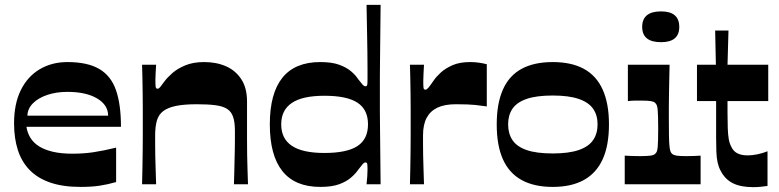

<svg xmlns="http://www.w3.org/2000/svg" viewBox="-20 -760 3212 792"><path d="M312 11Q239 11 187 -7Q135 -25 102 -59Q69 -93 53.5 -141.5Q38 -190 38 -251Q38 -332 66 -388.5Q94 -445 144 -474.5Q194 -504 258 -504Q341 -504 389.5 -475.5Q438 -447 458.5 -388Q479 -329 479 -237H89Q93 -212 105.5 -191.5Q118 -171 141 -156.5Q164 -142 198 -134Q232 -126 279 -126Q324 -126 365 -132Q406 -138 459 -151V-9Q424 1 391 6Q358 11 312 11ZM426 -283Q426 -327 380.5 -354Q335 -381 258 -381Q212 -381 175 -368.5Q138 -356 116 -334Q94 -312 93 -283Z M566 0Q567 -33 567.5 -66Q568 -99 568.5 -132Q569 -165 569 -195.5Q569 -226 569 -253Q569 -280 569 -311.5Q569 -343 568.5 -375Q568 -407 567.5 -437.5Q567 -468 566 -493H624Q623 -475 622 -458.5Q621 -442 621 -431Q621 -411 622 -402.5Q623 -394 630 -394Q635 -394 640.5 -400.5Q646 -407 659 -425Q670 -440 691 -458.5Q712 -477 744.5 -490.5Q777 -504 822 -504Q873 -504 912.5 -486.5Q952 -469 975.5 -433Q999 -397 999 -341Q999 -295 999 -255.5Q999 -216 999 -182.5Q999 -149 999.5 -119Q1000 -89 1001 -60Q1002 -31 1003 0H945Q946 -28 946.5 -52Q947 -76 947.5 -98Q948 -120 948.5 -140Q949 -160 949 -180Q949 -200 949 -221Q949 -256 941.5 -278Q934 -300 916.5 -311Q899 -322 868.5 -326Q838 -330 792 -330Q739 -330 705.5 -323Q672 -316 653 -301.5Q634 -287 627 -262Q620 -237 620 -202Q620 -184 620 -163Q620 -142 620.5 -117Q621 -92 622 -63Q623 -34 624 0Z M1301 11Q1197 11 1145 -54Q1093 -119 1093 -247Q1093 -375 1145 -439.5Q1197 -504 1301 -504Q1349 -504 1379 -493Q1409 -482 1428 -466Q1447 -450 1457 -434Q1470 -417 1476 -410.5Q1482 -404 1487 -404Q1494 -404 1495 -411Q1496 -418 1496 -433Q1496 -449 1496 -476.5Q1496 -504 1495.5 -544Q1495 -584 1494 -633Q1493 -682 1492 -740H1550Q1549 -654 1548.5 -596.5Q1548 -539 1547.5 -502Q1547 -465 1547 -442Q1547 -419 1547 -403Q1547 -387 1547 -371Q1547 -355 1547 -339Q1547 -323 1547 -299.5Q1547 -276 1547.5 -238.5Q1548 -201 1548.5 -143.5Q1549 -86 1550 0H1492Q1494 -17 1495 -33Q1496 -49 1496 -60Q1496 -76 1495 -83Q1494 -90 1487 -90Q1482 -90 1476 -83Q1470 -76 1457 -59Q1447 -44 1428 -27.5Q1409 -11 1379 0Q1349 11 1301 11ZM1318 -129Q1411 -129 1454.5 -157.5Q1498 -186 1498 -247Q1498 -308 1454.5 -336.5Q1411 -365 1318 -365Q1228 -365 1184 -335.5Q1140 -306 1140 -247Q1140 -188 1184 -158.5Q1228 -129 1318 -129Z M1671 0Q1672 -33 1672.5 -66Q1673 -99 1673.5 -132Q1674 -165 1674 -195.5Q1674 -226 1674 -253Q1674 -280 1674 -311Q1674 -342 1673.5 -374.5Q1673 -407 1672.5 -437.5Q1672 -468 1671 -493H1729Q1728 -475 1727 -456Q1726 -437 1726 -425Q1726 -406 1727 -398Q1728 -390 1735 -390Q1740 -390 1747 -398Q1754 -406 1769 -428Q1779 -443 1798 -460.5Q1817 -478 1846.5 -491Q1876 -504 1920 -504Q1938 -504 1955.5 -501.5Q1973 -499 1988 -495V-321Q1969 -324 1941 -327Q1913 -330 1860 -330Q1814 -330 1784.5 -316Q1755 -302 1740 -274Q1725 -246 1725 -202Q1725 -184 1725 -163Q1725 -142 1725.5 -117Q1726 -92 1727 -63Q1728 -34 1729 0Z M2260 11Q2183 11 2131.5 -17.5Q2080 -46 2054.5 -103Q2029 -160 2029 -247Q2029 -333 2054.5 -390.5Q2080 -448 2131.5 -476Q2183 -504 2260 -504Q2337 -504 2388.5 -476Q2440 -448 2466 -390.5Q2492 -333 2492 -247Q2492 -160 2466 -103Q2440 -46 2388.5 -17.5Q2337 11 2260 11ZM2260 -127Q2326 -127 2367 -141Q2408 -155 2426.5 -182Q2445 -209 2445 -247Q2445 -285 2426.5 -311.5Q2408 -338 2367 -352Q2326 -366 2260 -366Q2193 -366 2152.5 -352Q2112 -338 2094 -311.5Q2076 -285 2076 -247Q2076 -209 2094 -182Q2112 -155 2152.5 -141Q2193 -127 2260 -127Z M2557 0V-118Q2573 -117 2588.5 -116.5Q2604 -116 2621 -116Q2649 -116 2663 -118Q2677 -120 2682 -125Q2687 -129 2689.5 -135.5Q2692 -142 2693 -153.5Q2694 -165 2694.5 -183.5Q2695 -202 2695 -230Q2695 -257 2694.5 -276Q2694 -295 2693 -306.5Q2692 -318 2689.5 -325Q2687 -332 2682 -336Q2677 -341 2664.5 -343Q2652 -345 2629 -345Q2613 -345 2599.5 -345Q2586 -345 2570 -343V-493H2742Q2741 -454 2740.5 -422.5Q2740 -391 2739.5 -365Q2739 -339 2739 -315.5Q2739 -292 2739 -269Q2739 -226 2739.5 -199.5Q2740 -173 2741.5 -158Q2743 -143 2745.5 -136Q2748 -129 2753 -125Q2759 -120 2771 -118Q2783 -116 2811 -116Q2826 -116 2840.5 -116.5Q2855 -117 2870 -118V0ZM2707 -586Q2629 -586 2629 -649Q2629 -713 2707 -713Q2782 -713 2782 -649Q2782 -586 2707 -586Z M3087 12Q3035 12 3002.5 -4.5Q2970 -21 2952 -57Q2944 -72 2940 -90.5Q2936 -109 2935 -134Q2934 -159 2934 -193Q2934 -214 2934 -236Q2934 -258 2934 -279.5Q2934 -301 2934 -317.5Q2934 -334 2934 -343H2855V-493H2933L2930 -634H2985L2981 -493H3149V-343H2981Q2981 -329 2981 -317Q2981 -305 2981 -294Q2981 -258 2982 -231.5Q2983 -205 2986 -187Q2989 -169 2996 -156Q3004 -137 3021 -128Q3038 -119 3064 -119Q3083 -119 3104.5 -123.5Q3126 -128 3146 -136V7Q3133 9 3117.5 10.5Q3102 12 3087 12Z"/></svg>

Font: Ojuju
Style: Bold
Weight: 700
Designer: Chisaokwu Joboson, Mirko Velimirovic
Foundry: Udi Foundry
Version: Version 1.000